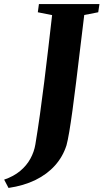

<svg xmlns="http://www.w3.org/2000/svg" viewBox="-112 -763 510 947"><path d="M-70 164 -91.5 123Q-44.5 107 -12.5 80.2Q19.5 53.5 38 19.5Q56.5 -14.5 62.5 -51Q74 -120 85 -198.2Q96 -276.5 106.2 -359.2Q116.5 -442 126.2 -525.5Q136 -609 145 -688.5L74.5 -702.5L80 -743H378.5L372.5 -702.5L303.5 -689Q292.5 -600.5 282.5 -516Q272.5 -431.5 263.2 -356Q254 -280.5 245.5 -218.5Q237 -156.5 229.5 -112.2Q222 -68 216 -46.5Q198 10 159.2 53.2Q120.5 96.5 62.8 124.8Q5 153 -70 164Z"/></svg>

Font: Merriweather 60pt ExtraBold
Style: Italic
Weight: 800
Italic angle: -7.8°
Version: Version 2.101